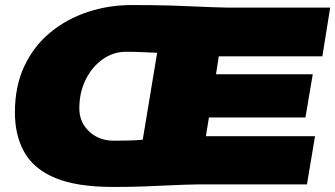

<svg xmlns="http://www.w3.org/2000/svg" viewBox="-20 -730 1327 760"><path d="M1195 0H760Q704 1 654 3.5Q604 6 549.5 8Q495 10 428 10Q285 10 200 -25Q115 -60 77 -126.5Q39 -193 39 -285Q39 -389 76.5 -468.5Q114 -548 179 -601.5Q244 -655 327 -682.5Q410 -710 501 -710Q593 -710 657.5 -708Q722 -706 773 -703.5Q824 -701 878 -700H1287L1256 -507H846L835 -436H1218L1189 -265H807L795 -191H1227ZM545 -177 602 -521Q570 -522 544.5 -523.5Q519 -525 478 -525Q428 -525 386 -495Q344 -465 319 -414.5Q294 -364 294 -301Q294 -246 333 -209.5Q372 -173 431 -173Q468 -173 497 -174Q526 -175 545 -177Z"/></svg>

Font: Georama Expanded Black
Style: Italic
Weight: 900
Width: 7
Italic angle: -9°
Designer: Jean-Baptiste Levee
Foundry: Production Type
Version: Version 1.000